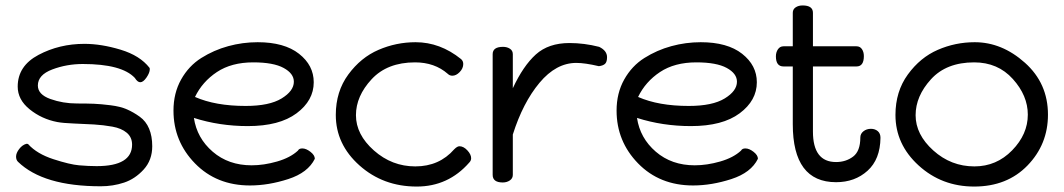

<svg xmlns="http://www.w3.org/2000/svg" viewBox="-20 -670 3906 705"><path d="M39 -95Q39 -108 50.5 -123Q62 -138 77 -142Q84 -142 84 -140Q116 -105 176 -85.5Q236 -66 270.5 -63Q305 -60 335 -60Q465 -60 465 -139Q465 -166 445.5 -182.5Q426 -199 392.5 -205Q359 -211 325 -213Q291 -215 251 -216.5Q211 -218 190 -222Q133 -233 89 -268.5Q45 -304 45 -352Q45 -428 121.5 -468.5Q198 -509 290 -509Q352 -509 423 -487.5Q494 -466 529 -421Q530 -419 530 -416Q530 -403 518 -385.5Q506 -368 495 -368Q485 -368 475 -384Q427 -435 284 -435Q225 -435 172 -415Q119 -395 119 -356Q119 -323 165 -306.5Q211 -290 263 -290Q300 -290 325 -289Q350 -288 386 -283.5Q422 -279 446 -268.5Q470 -258 493 -241.5Q516 -225 527.5 -197.5Q539 -170 539 -133Q539 -82 507.5 -47.5Q476 -13 435.5 0.5Q395 14 350 14Q139 14 46 -76Q39 -83 39 -95Z M617 -264Q617 -328 645 -378Q673 -428 719 -457Q765 -486 818 -500.5Q871 -515 926 -515Q1024 -515 1078 -472.5Q1132 -430 1132 -368Q1132 -301 1069 -254Q1006 -207 890 -207Q786 -207 692 -237Q703 -163 761 -113Q819 -63 904 -63Q949 -63 997.5 -77Q1046 -91 1074 -117Q1078 -125 1090 -125Q1104 -125 1120 -112.5Q1136 -100 1136 -87Q1111 -36 1038.5 -12.5Q966 11 898 11Q775 11 696 -70Q617 -151 617 -264ZM696 -314Q771 -281 882 -281Q969 -281 1014 -308.5Q1059 -336 1059 -370Q1059 -400 1021.5 -420.5Q984 -441 910 -441Q830 -441 776.5 -405.5Q723 -370 696 -314Z M1213 -248Q1213 -334 1259 -396.5Q1305 -459 1370 -487Q1435 -515 1506 -515Q1596 -515 1673 -453Q1681 -446 1681 -435Q1681 -419 1668 -405.5Q1655 -392 1641 -392Q1631 -392 1624 -399Q1576 -441 1504 -441Q1402 -441 1344.5 -379Q1287 -317 1287 -247Q1287 -176 1353 -117.5Q1419 -59 1505 -59Q1593 -59 1648 -122Q1659 -133 1667 -133Q1682 -133 1696 -118Q1710 -103 1710 -89Q1710 -80 1703 -73Q1626 15 1510 15Q1387 15 1300 -62.5Q1213 -140 1213 -248Z M1789 -28V-471Q1789 -498 1827 -498Q1842 -498 1852.5 -491Q1863 -484 1863 -471V-346Q1901 -428 1947.5 -470Q1994 -512 2071 -512Q2125 -512 2180 -498Q2209 -484 2209 -460Q2209 -443 2202 -436Q2195 -429 2179 -427Q2128 -439 2096 -439Q2022 -439 1961 -366Q1900 -293 1863 -176V-28Q1863 -15 1852 -7.5Q1841 0 1826 0Q1789 0 1789 -28Z M2244 -264Q2244 -328 2272 -378Q2300 -428 2346 -457Q2392 -486 2445 -500.5Q2498 -515 2553 -515Q2651 -515 2705 -472.5Q2759 -430 2759 -368Q2759 -301 2696 -254Q2633 -207 2517 -207Q2413 -207 2319 -237Q2330 -163 2388 -113Q2446 -63 2531 -63Q2576 -63 2624.5 -77Q2673 -91 2701 -117Q2705 -125 2717 -125Q2731 -125 2747 -112.5Q2763 -100 2763 -87Q2738 -36 2665.5 -12.5Q2593 11 2525 11Q2402 11 2323 -70Q2244 -151 2244 -264ZM2323 -314Q2398 -281 2509 -281Q2596 -281 2641 -308.5Q2686 -336 2686 -370Q2686 -400 2648.5 -420.5Q2611 -441 2537 -441Q2457 -441 2403.5 -405.5Q2350 -370 2323 -314Z M2829 -463Q2829 -478 2836.5 -489Q2844 -500 2857 -500H2891V-623Q2891 -636 2901.5 -643Q2912 -650 2927 -650Q2965 -650 2965 -623V-500H3125Q3138 -500 3145 -489.5Q3152 -479 3152 -464Q3152 -426 3125 -426H2965V-187Q2965 -75 3050 -75Q3086 -75 3112.5 -95Q3139 -115 3139 -165Q3139 -179 3150.5 -188Q3162 -197 3178 -197Q3193 -197 3203 -188.5Q3213 -180 3213 -164Q3212 -85 3165.5 -43Q3119 -1 3050 -1Q2891 -1 2891 -214V-426H2857Q2829 -426 2829 -463Z M3268 -248Q3268 -334 3313.5 -396.5Q3359 -459 3423.5 -487Q3488 -515 3559 -515Q3659 -515 3743.5 -439.5Q3828 -364 3828 -249Q3828 -140 3753 -62.5Q3678 15 3557 15Q3438 15 3353 -62.5Q3268 -140 3268 -248ZM3342 -247Q3342 -176 3407 -117.5Q3472 -59 3558 -59Q3639 -59 3696.5 -118Q3754 -177 3754 -249Q3754 -319 3699 -380Q3644 -441 3557 -441Q3455 -441 3398.5 -379Q3342 -317 3342 -247Z"/></svg>

Font: Happy Monkey
Style: Regular
Weight: 400
Version: Version 1.001